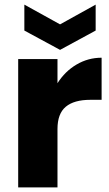

<svg xmlns="http://www.w3.org/2000/svg" viewBox="-20 -815 475 835"><path d="M59.1 0V-558.1H230V-453.1Q262.7 -504.9 313 -534.4Q363.3 -564 421.9 -564V-380.9H373Q302.2 -380.9 266.1 -350.8Q230 -320.8 230 -253.9V0ZM85.9 -682.1V-794.9L241.2 -709L396 -794.9V-682.1L241.2 -598.1Z"/></svg>

Font: Biathlonist
Style: Bold
Weight: 700
Designer: Go4gold
Foundry: Go4gold
Version: Version 3.010;FEAKit 1.0